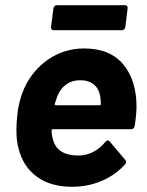

<svg xmlns="http://www.w3.org/2000/svg" viewBox="-20 -709 566 737"><path d="M497 -225Q494 -213 483 -213H183Q178 -213 178 -209Q178 -189 185 -168Q203 -112 281 -112Q342 -113 384 -164Q389 -170 394 -170Q398 -170 401 -166L461 -95Q464 -92 464 -87Q464 -82 460 -78Q423 -37 370 -14.5Q317 8 257 8Q174 8 121 -31Q68 -70 51 -140Q43 -168 43 -211Q43 -235 46 -262Q50 -316 72 -368Q104 -439 165.5 -481Q227 -523 303 -523Q402 -523 453 -462Q504 -401 504 -299Q504 -271 497 -225ZM201 -342Q199 -337 190 -310Q190 -305 195 -305H362Q367 -305 367 -310Q367 -322 365 -338Q360 -368 340.5 -384.5Q321 -401 288 -401Q227 -401 201 -342ZM198 -689H460Q465 -689 468 -685.5Q471 -682 470 -677L461 -605Q460 -600 456.5 -596.5Q453 -593 448 -593H186Q181 -593 178 -596.5Q175 -600 176 -605L185 -677Q186 -682 189.5 -685.5Q193 -689 198 -689Z"/></svg>

Font: Barlow
Style: Bold Italic
Weight: 700
Italic angle: -7°
Designer: Jeremy Tribby
Foundry: Tribby Type
Version: Version 1.422